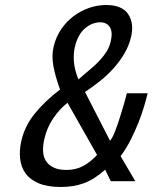

<svg xmlns="http://www.w3.org/2000/svg" viewBox="-20 -723 609 766"><path d="M422 0H520L461.1 -100C476.5 -120.7 490.1 -142.7 501.8 -166C513.5 -189.3 523.9 -212.3 532.8 -235C541.7 -257.7 549.1 -279 555 -299C561 -319 565.6 -336.3 569 -351H486C483.6 -340.3 479.8 -326.2 474.7 -308.5C469.6 -290.8 464.1 -272.5 458 -253.5C452 -234.5 445.6 -216.5 439.1 -199.5C432.5 -182.5 425.8 -169.7 419.2 -161L319.2 -356C338.1 -368.7 357.3 -382.7 376.9 -398C396.4 -413.3 414.7 -430.3 431.7 -449C448.6 -467.7 463.4 -487.7 476 -509C488.6 -530.3 497.7 -553 503.2 -577C511.4 -612.3 507.4 -642.2 491.4 -666.5C475.3 -690.8 446 -703 403.3 -703C380.6 -703 358.1 -699.2 335.6 -691.5C313.2 -683.8 292.5 -672.8 273.5 -658.5C254.5 -644.2 238 -626.7 223.9 -606C209.8 -585.3 199.7 -562 193.7 -536C188.4 -512.7 188 -487.5 192.8 -460.5C197.6 -433.5 206.5 -402 219.5 -366C178.1 -334 144.3 -301.7 118.1 -269C91.9 -236.3 74.3 -200.7 65.4 -162C59.5 -136.7 57.8 -112.7 60.3 -90C62.7 -67.3 70 -47.7 82.2 -31C94.3 -14.3 111.9 -1.2 135 8.5C158.1 18.2 187.4 23 222.7 23C256.7 23 287.3 18 314.6 8C342 -2 370.3 -20 399.6 -46ZM379.4 -634C397.4 -634 410.4 -627.5 418.4 -614.5C426.4 -601.5 427.6 -583 422 -559C418.5 -543.7 413 -530 405.6 -518C398.1 -506 389.1 -494.2 378.4 -482.5C367.7 -470.8 355.1 -459 340.7 -447C326.3 -435 310.3 -421.3 292.7 -406C281.9 -434 275.8 -458.5 274.7 -479.5C273.5 -500.5 274.7 -518.7 278.3 -534C286.1 -568 299.6 -593.2 318.7 -609.5C337.8 -625.8 358 -634 379.4 -634ZM249.3 -313 367.2 -105C351.1 -87 333.1 -72.5 313.2 -61.5C293.3 -50.5 270.7 -45 245.4 -45C224 -45 206.7 -48.3 193.2 -55C179.7 -61.7 169.6 -70.5 162.8 -81.5C156 -92.5 152.4 -105.5 151.8 -120.5C151.3 -135.5 153 -151.7 157 -169C163.9 -199 175.7 -226.3 192.4 -251C209.1 -275.7 228.1 -296.3 249.3 -313Z"/></svg>

Font: Cabin Condensed
Style: Regular
Weight: 400
Italic angle: -13°
Designer: Pablo Impallari
Foundry: Pablo Impallari. www.impallari.com Igino Marini. www.ikern.com
Version: Version 1.006